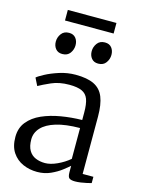

<svg xmlns="http://www.w3.org/2000/svg" viewBox="-133 -974 785 1062"><g transform="rotate(15 259.0 -443.0)"><path d="M186.5 11Q142.5 11 105 -5.5Q67.5 -22 44.2 -56.5Q21 -91 21 -145Q21 -197 49.8 -232.2Q78.5 -267.5 126.5 -288.8Q174.5 -310 233.5 -320Q292.5 -330 354 -331V-373.5Q354 -422.5 343.8 -450Q333.5 -477.5 307.8 -489.2Q282 -501 235.5 -501Q177.5 -501 133.5 -481.5Q89.5 -462 65 -448L43.5 -491Q53 -500 85.2 -517.2Q117.5 -534.5 162.5 -549Q207.5 -563.5 255 -563.5Q321 -563.5 360.2 -544.5Q399.5 -525.5 416.5 -483.2Q433.5 -441 433.5 -371.5V-43.5H495V-7.5Q484 -4.5 468.2 -1Q452.5 2.5 435.2 5Q418 7.5 403 7.5Q381.5 7.5 371 0.8Q360.5 -6 360.5 -34.5V-70.5Q348.5 -59.5 323.2 -40Q298 -20.5 263.2 -4.8Q228.5 11 186.5 11ZM216 -47.5Q247 -47.5 285.5 -65.2Q324 -83 354 -108.5V-285Q272 -284.5 217.8 -268Q163.5 -251.5 136.5 -222.2Q109.5 -193 109.5 -155Q109.5 -115.5 123.5 -91.8Q137.5 -68 161.8 -57.8Q186 -47.5 216 -47.5ZM152 -655Q127.5 -655 114 -671.5Q100.5 -688 100.5 -712.5Q100.5 -737 115.5 -757.5Q130.5 -778 159 -778H160Q185 -778 198.2 -761.5Q211.5 -745 211.5 -720.5Q211.5 -696 196.8 -675.5Q182 -655 153 -655ZM357.5 -655Q333 -655 319.5 -671.5Q306 -688 306 -712.5Q306 -737 321 -757.5Q336 -778 364.5 -778H365.5Q390.5 -778 403.8 -761.5Q417 -745 417 -720.5Q417 -696 402.2 -675.5Q387.5 -655 358.5 -655ZM398 -898.5V-838H119.5V-898.5Z"/></g></svg>

Font: Merriweather 24pt Light
Style: Regular
Weight: 300
Designer: Eben Sorkin
Foundry: Eben Sorkin
Version: Version 2.100